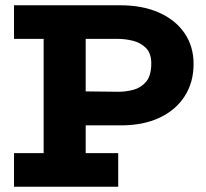

<svg xmlns="http://www.w3.org/2000/svg" viewBox="-20 -706 778 726"><path d="M251 -232V-361L429 -359Q456 -359 484.5 -366.5Q513 -374 532.5 -397Q552 -420 552 -466Q552 -504 532.5 -524Q513 -544 484 -551.5Q455 -559 425 -559H33V-686H436Q519 -686 581 -658.5Q643 -631 677.5 -581Q712 -531 712 -464Q712 -395 678.5 -342.5Q645 -290 583.5 -261Q522 -232 438 -232ZM33 0V-127H427V0ZM145 -70V-618H304V-70Z"/></svg>

Font: BioRhyme ExtraBold ExtraBold
Style: Regular
Weight: 800
Version: Version 1.600;gftools[0.9.33]